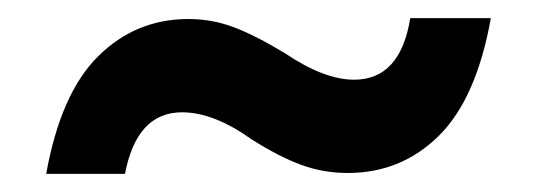

<svg xmlns="http://www.w3.org/2000/svg" viewBox="-20 -425 593 212"><path d="M118 -233H31Q47 -322 88.5 -363Q130 -404 188 -404Q214 -404 238 -395Q262 -386 295 -366Q338 -337 371 -337Q422 -337 433 -405H522Q506 -316 464.5 -275Q423 -234 364 -234Q337 -234 312.5 -243Q288 -252 258 -271Q216 -301 181 -301Q131 -301 118 -233Z"/></svg>

Font: Ulagadi Sans Medium
Style: Regular
Weight: 500
Designer: Ninad Kale (Devanagari), Jonny Pinhorn (Latin)
Foundry: Indian Type Foundry
Version: Version 3.01;March 29, 2020;FontCreator 12.0.0.2522 64-bit; 